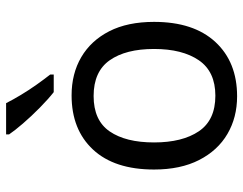

<svg xmlns="http://www.w3.org/2000/svg" viewBox="-106 -700 816 645"><g transform="rotate(-90 302.5 -378.0)"><path d="M551 -269Q551 -136 483.5 -63Q416 10 301 10Q230 10 174.5 -22.5Q119 -55 87 -117.5Q55 -180 55 -269Q55 -402 122 -474Q189 -546 304 -546Q377 -546 432.5 -513.5Q488 -481 519.5 -419.5Q551 -358 551 -269ZM146 -269Q146 -174 183.5 -118.5Q221 -63 303 -63Q384 -63 422 -118.5Q460 -174 460 -269Q460 -364 422 -418Q384 -472 302 -472Q220 -472 183 -418Q146 -364 146 -269ZM278 -766Q289 -744 305.5 -716.5Q322 -689 340.5 -663Q359 -637 374 -618V-606H315Q292 -624 263 -652.5Q234 -681 209.5 -709.5Q185 -738 173 -756V-766Z"/></g></svg>

Font: Noto Sans Medefaidrin
Style: Regular
Weight: 400
Designer: Dalton Maag Ltd
Foundry: Dalton Maag Ltd
Version: Version 1.002; ttfautohint (v1.8.4.7-5d5b)